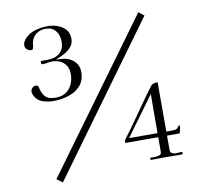

<svg xmlns="http://www.w3.org/2000/svg" viewBox="-95 -907 1189 1117"><g transform="rotate(-10 500.0 -348.5)"><path d="M611 -80H779Q779 -138 779.5 -195.5Q780 -253 780 -311ZM823 -767 187 107 153 82 791 -792ZM404 -509Q404 -457 375.5 -426Q347 -395 304 -382Q261 -369 216 -369Q186 -369 156 -378Q126 -387 109 -414Q105 -421 102 -428.5Q99 -436 99 -444Q99 -456 107.5 -465.5Q116 -475 128 -475Q138 -475 141.5 -471Q145 -467 146 -459Q155 -420 173.5 -403Q192 -386 233 -386Q286 -386 314 -421.5Q342 -457 342 -507Q342 -548 315.5 -572.5Q289 -597 248 -597Q234 -597 219 -594Q204 -591 190 -591Q185 -591 183.5 -595Q182 -599 182 -603Q182 -611 189 -611H224Q268 -611 295 -634Q322 -657 322 -703Q322 -740 301.5 -765.5Q281 -791 242 -791Q211 -791 188 -774.5Q165 -758 157 -727Q156 -722 155 -711Q154 -700 151 -691.5Q148 -683 140 -683Q127 -683 115.5 -692.5Q104 -702 104 -717Q104 -728 109 -738Q114 -748 121 -755Q146 -783 183.5 -793.5Q221 -804 257 -804Q287 -804 315.5 -794Q344 -784 362.5 -763Q381 -742 381 -707Q381 -679 363 -658.5Q345 -638 319 -625Q293 -612 270 -604Q287 -603 304.5 -602Q322 -601 338 -596Q367 -586 385.5 -563.5Q404 -541 404 -509ZM915 -100Q915 -89 911.5 -78Q908 -67 906 -56H831V28Q831 42 840.5 48Q850 54 862 54Q871 54 879.5 53Q888 52 896 52Q900 52 901.5 55Q903 58 903 60Q903 67 893 67Q871 67 848 66.5Q825 66 802 66Q781 66 760 66.5Q739 67 718 67Q711 67 711 62Q711 53 721.5 53.5Q732 54 738 54Q751 54 765 50Q779 46 779 29V-56H584Q584 -57 584 -57.5Q584 -58 584 -59Q584 -65 585 -69.5Q586 -74 590 -79Q609 -103 627 -128.5Q645 -154 663 -179Q695 -224 726.5 -269.5Q758 -315 791 -358Q797 -366 806.5 -368.5Q816 -371 824 -371Q825 -371 827.5 -371Q830 -371 831 -370V-80H867Q876 -80 884.5 -81.5Q893 -83 899 -90Q902 -93 901 -94Q904 -96 906.5 -99Q909 -102 913 -102Q915 -102 915 -100Z"/></g></svg>

Font: Kaisei Decol
Style: Regular
Weight: 400
Designer: Font-Kai, 金井和夫
Foundry: KAZUO KANAI
Version: Version 5.003